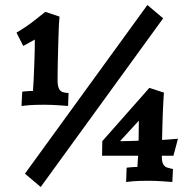

<svg xmlns="http://www.w3.org/2000/svg" viewBox="-20 -727 772 767"><path d="M210 -404.8Q210 -390.6 212.4 -381.6Q214.8 -372.6 219 -367.2Q223.1 -361.8 229.2 -359.6Q235.4 -357.4 242.7 -356.4L253.9 -355.5L252 -303.7Q234.9 -304.7 218.8 -306.2Q204.6 -307.1 188.5 -307.9Q172.4 -308.6 159.7 -308.6Q146.5 -308.6 122.1 -308.1Q97.7 -307.6 65.9 -303.7L68.8 -360.8Q75.7 -361.3 83 -362.3Q89.4 -362.8 96.7 -363.3Q104 -363.8 111.8 -363.8Q113.3 -382.3 114.5 -410.2Q115.7 -438 116.9 -467.5Q118.2 -497.1 118.7 -524.2Q119.1 -551.3 119.1 -568.8L72.8 -543.5L45.9 -596.7Q83.5 -618.7 112.8 -641.6Q142.1 -664.6 161.1 -679.7L217.8 -660.6Q216.3 -647.9 215.3 -627.2Q214.4 -606.4 213.6 -581.8Q212.9 -557.1 212.2 -530.8Q211.4 -504.4 210.9 -480.2Q210.4 -456.1 210.2 -436Q210 -416 210 -404.8ZM79.6 -33.2 568.8 -707 631.8 -653.8 142.6 20ZM459.5 -163.1Q477.1 -163.1 496.1 -163.6Q515.1 -164.1 533.7 -165Q533.7 -187 534.2 -208.3Q534.7 -229.5 534.7 -245.1ZM668.5 0Q651.4 -1 635.3 -2.4Q621.1 -3.4 605 -4.2Q588.9 -4.9 575.7 -4.9Q563 -4.9 538.8 -4.4Q514.6 -3.9 483.9 0L485.8 -57.1Q492.7 -57.6 500 -58.6Q506.3 -59.1 513.7 -59.6Q521 -60.1 528.8 -60.1Q530.3 -78.6 531.7 -105H387.7L388.7 -163.1L576.7 -376L634.8 -356.9Q633.8 -344.2 632.6 -323Q631.3 -301.8 630.4 -276.1Q629.4 -250.5 628.7 -222.4Q627.9 -194.3 627.4 -168Q641.6 -168.9 653.1 -169.7Q664.6 -170.4 672.9 -171.4Q682.6 -172.4 690.9 -172.9L672.9 -105H626.5V-101.1Q626.5 -86.9 628.9 -78.6Q631.3 -70.3 636 -65.2Q640.6 -60.1 647 -57.9Q653.3 -55.7 660.6 -54.2L670.9 -51.8Z"/></svg>

Font: Simonetta
Style: Black
Weight: 900
Designer: Gayaneh Bagdasaryan
Foundry: Brownfox
Version: Version 1.002